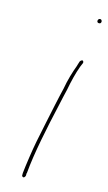

<svg xmlns="http://www.w3.org/2000/svg" viewBox="-118 -751 467 833"><g transform="rotate(15 116.0 -334.0)"><path d="M214 -700C213 -695 216 -690 222 -690C228 -690 231 -692 232 -698C233 -703 229 -709 224 -709C219 -709 215 -706 214 -700ZM148 -376C142 -352 137 -328 131 -301C125 -274 119 -246 113 -216L94 -124C86 -84 75 -8 72 23V34C72 36 72 36 75 39C81 44 87 36 88 30V20L89 19C97 -73 123 -196 147 -301C153 -328 158 -352 164 -376C171 -414 181 -455 193 -487L201 -506C201 -507 201 -509 200 -512C196 -520 188 -513 185 -508L179 -489V-488C167 -456 155 -417 148 -376Z"/></g></svg>

Font: Stray Cat
Style: ExLtExtObl
Weight: 200
Version: Version 1.0